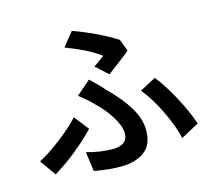

<svg xmlns="http://www.w3.org/2000/svg" viewBox="-115 -930 1230 1111"><g transform="rotate(-15 500.0 -374.0)"><path d="M515 -583Q525 -591 543 -604Q472 -658 339 -708L405 -790Q478 -764 546 -731Q614 -698 660 -668L687 -597Q650 -564 550 -491L478 -557ZM458 -68Q501 -68 524.5 -85.5Q548 -103 548 -138Q548 -181 512.5 -238.5Q477 -296 430 -340Q389 -383 342 -418L428 -492L470 -451Q489 -432 507 -411Q588 -332 630 -261.5Q672 -191 672 -125Q672 -36 617.5 3Q563 42 481 42Q403 42 318 26L302 -91Q383 -68 458 -68ZM702 -352 798 -403Q845 -346 895 -252.5Q945 -159 970 -84L862 -26Q843 -106 798 -198.5Q753 -291 702 -352ZM100 -12 32 -108Q98 -143 170 -199Q242 -255 287 -304L355 -217Q239 -97 100 -12Z"/></g></svg>

Font: Merged Yaku Han JP SemiBold
Style: Regular
Weight: 600
Designer: Ryoko NISHIZUKA 西塚涼子 (kana, bopomofo & ideographs); Paul D. Hunt (Latin, Greek & Cyrillic); Sandoll Communications 산돌커뮤니
Foundry: Adobe
Version: Version 2.004